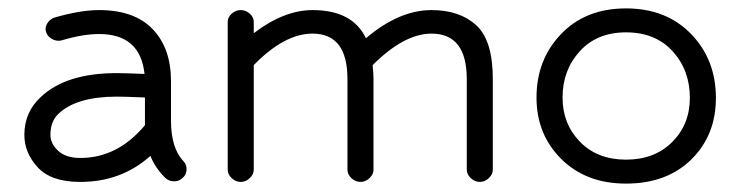

<svg xmlns="http://www.w3.org/2000/svg" viewBox="-20 -425 1766 457"><path d="M171 8Q102 8 70 -26.5Q38 -61 38 -104Q38 -158 77 -194Q137 -251 258 -251Q276 -251 324 -249Q314 -344 216 -344Q177 -344 127 -329Q116 -326 105 -331.5Q94 -337 90 -348Q86 -358 92 -368.5Q98 -379 109 -383Q171 -401 216 -401Q300 -401 343.5 -355.5Q387 -310 387 -232V-138Q387 -72 417 -41Q425 -32 424 -20Q423 -8 414 -1Q406 7 393.5 6.5Q381 6 373 -2Q349 -26 338 -54Q269 8 171 8ZM325 -127V-193Q277 -195 258 -195Q162 -195 119 -154Q100 -136 100 -104Q100 -83 118.5 -66Q137 -49 171 -49Q260 -49 325 -127Z M522 -21V-373Q522 -384 531.5 -392.5Q541 -401 553 -401Q565 -401 574.5 -392.5Q584 -384 584 -373V-346Q656 -401 724 -401Q819 -401 851 -334Q930 -401 1007 -401Q1074 -401 1113.5 -365Q1153 -329 1153 -237V-21Q1153 -10 1143.5 -1Q1134 8 1122 8Q1110 8 1100.5 -1Q1091 -10 1091 -21V-237Q1091 -345 1007 -345Q942 -345 867 -270Q869 -248 869 -237V-21Q869 -10 859.5 -1Q850 8 838 8Q826 8 816.5 -1Q807 -10 807 -21V-237Q807 -345 724 -345Q657 -345 584 -270V-21Q584 -10 574.5 -1Q565 8 553 8Q541 8 531.5 -1Q522 -10 522 -21Z M1470 12Q1375 12 1316 -46.5Q1257 -105 1257 -193Q1257 -283 1315.5 -344Q1374 -405 1470 -405Q1566 -405 1625 -344Q1684 -283 1684 -192Q1684 -103 1625.5 -45.5Q1567 12 1470 12ZM1622 -192Q1622 -258 1581 -303Q1540 -348 1470 -348Q1401 -348 1360 -303Q1319 -258 1319 -193Q1319 -130 1360.5 -87.5Q1402 -45 1470 -45Q1538 -45 1580 -87Q1622 -129 1622 -192Z"/></svg>

Font: Hoogli Medium
Style: Regular
Weight: 500
Designer: Anand Singh Naorem
Foundry: Brand New Type
Version: Version 1.00 b007